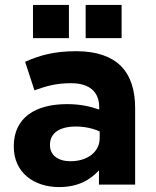

<svg xmlns="http://www.w3.org/2000/svg" viewBox="-20 -750 632 780"><path d="M220 10C294 10 345 -17 382 -58V0H529V-311C529 -383 511 -442 471 -482C433 -520 373 -542 290 -542C199 -542 141 -525 82 -499L120 -383C169 -401 210 -412 268 -412C344 -412 383 -377 383 -314V-305C345 -318 306 -327 252 -327C125 -327 36 -273 36 -156V-154C36 -48 119 10 220 10ZM266 -95C217 -95 183 -119 183 -160V-162C183 -210 223 -236 288 -236C325 -236 359 -228 385 -216V-189C385 -134 337 -95 266 -95ZM328 -730V-595H474V-730ZM114 -730V-595H260V-730Z"/></svg>

Font: Mission
Style: Bold
Weight: 700
Version: Version 1.000;FEAKit 1.0